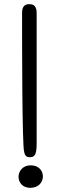

<svg xmlns="http://www.w3.org/2000/svg" viewBox="-20 -856 287 922"><path d="M96 -127C100 -105 110 -101 125 -101C152 -101 156 -125 156 -172V-795C156 -836 130 -836 120 -836C103 -836 86 -829 86 -795C86 -656 86 -156 96 -127ZM69 -7C69 17 85 46 126 46C165 46 186 19 186 -9C186 -34 168 -62 128 -62C85 -62 69 -30 69 -7Z"/></svg>

Font: Life Savers
Style: Bold
Weight: 700
Designer: Pablo Impallari, Rodrigo Fuenzalida, Brenda Gallo
Foundry: Pablo Impallari, Rodrigo Fuenzalida, Brenda Gallo
Version: Version 3.000